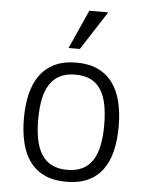

<svg xmlns="http://www.w3.org/2000/svg" viewBox="-55 -810 666 870"><g transform="rotate(5 278.5 -375.5)"><path d="M494.1 -254.9Q494.1 -193.8 482.4 -144.3Q470.7 -94.7 444.8 -59.1Q418.9 -23.4 377.9 -4.2Q336.9 15.1 278.8 15.1Q220.7 15.1 179.7 -4.2Q138.7 -23.4 112.8 -59.1Q86.9 -94.7 75 -144.3Q63 -193.8 63 -254.9Q63 -314.5 74.7 -364.5Q86.4 -414.6 112.3 -450.7Q138.2 -486.8 179.2 -506.8Q220.2 -526.9 278.8 -526.9Q335.9 -526.9 376.7 -507.6Q417.5 -488.3 443.6 -452.6Q469.7 -417 481.9 -366.9Q494.1 -316.9 494.1 -254.9ZM428.2 -254.9Q428.2 -306.6 420.4 -347.2Q412.6 -387.7 395 -415.5Q377.4 -443.4 348.9 -457.8Q320.3 -472.2 278.8 -472.2Q236.8 -472.2 208 -457.3Q179.2 -442.4 161.4 -414.3Q143.6 -386.2 135.7 -345.9Q127.9 -305.7 127.9 -254.9Q127.9 -204.1 136 -164.1Q144 -124 161.9 -96.2Q179.7 -68.4 208.5 -53.7Q237.3 -39.1 278.8 -39.1Q319.3 -39.1 347.9 -53.5Q376.5 -67.9 394.3 -95.7Q412.1 -123.5 420.2 -163.6Q428.2 -203.6 428.2 -254.9ZM288.1 -589.8H236.8L315.9 -766.1H401.9Z"/></g></svg>

Font: Clear Sans Light
Style: Regular
Weight: 300
Foundry: Intel Corporation
Version: Version 1.00